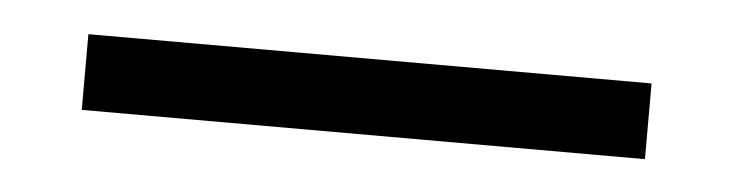

<svg xmlns="http://www.w3.org/2000/svg" viewBox="-23 -32 550 144"><g transform="rotate(5 252.0 40.5)"><path d="M40 69V12H464V69Z"/></g></svg>

Font: Mate
Style: Italic
Weight: 400
Italic angle: -10.8°
Designer: Eduardo Rodriguez Tunni
Foundry: Eduardo Rodriguez Tunni
Version: Version 1.003; ttfautohint (v1.8.4.7-5d5b);gftools[0.9.24]